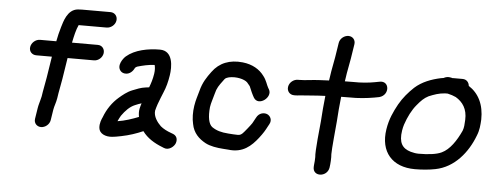

<svg xmlns="http://www.w3.org/2000/svg" viewBox="-52 -845 2781 1086"><g transform="rotate(5 1338.5 -302.0)"><path d="M277 -197 281.5 -226C285.5 -251.2 291.8 -278.4 296.4 -308L315.3 -428H465.3C489.6 -428 512.4 -447.7 516.2 -472C519.8 -495 505.3 -517 479.3 -517H332.7C340.1 -553.8 348.9 -592.9 361.5 -619H520.3C543.4 -619 568.1 -637 572.2 -663C576.1 -687.8 559.1 -708 534.3 -708H373.3C365.8 -708 358 -707.6 349.9 -706.9C289.3 -701.5 272.8 -628.3 263.7 -600C255.2 -573 249.2 -545.3 243.5 -517H151.3C126.5 -517 103.1 -496.8 99.2 -472C95.1 -446 114.2 -428 137.3 -428H226.3L207.4 -308C203.2 -280.9 196.9 -253.7 192.5 -226L188.3 -199.1L183.1 -178.2C179.7 -163.9 174.4 -149.1 171.6 -131L162 -70C158 -44.7 176.1 -26 199.6 -26C223 -26 247 -44.7 251 -70L260.4 -130C263.8 -151.1 272.9 -171.1 277 -197Z M528.9 -50C532.2 -17.7 567.6 -2.4 605.3 -6.1C616.3 -6.9 634.5 -9.9 656.5 -14.5C701.5 -23.5 740.5 -36.8 778.7 -53.4C805.9 -16 846.1 8.9 893.8 27.4L902.8 31.2C930.7 43.1 960.8 18 967.6 -2.5C975.8 -27.5 965.2 -45.9 945.8 -52.9L936.1 -56.6C912.2 -65 891.1 -75.8 874.6 -89.6C854.1 -109.4 830.1 -141.7 834.5 -175C840.8 -200.5 848.7 -222.7 859.4 -248.9L872.3 -280.6C886 -312.4 894.1 -343.9 899.9 -381C907.4 -428.9 908.3 -521 831.9 -521C764.8 -521 690 -506.7 642.5 -465.7C627.9 -453.1 594.7 -409.3 621.9 -380.1C627.6 -373.9 635.8 -370.4 644.2 -369.2C673.5 -365.2 693 -389.1 700.1 -406.3C705.7 -410.7 708.3 -412.7 712.7 -414.2C742.7 -422.7 775.1 -430.8 809.5 -431.9C812.9 -418.5 814.3 -402.6 811.1 -382C806.1 -350.3 799.2 -329.2 789.4 -303.2C783 -302.4 776.6 -301.6 770.2 -300.8C742 -297.4 718.8 -286.9 696.2 -278.1C667.1 -266.8 641.4 -245.2 622.3 -228.7C588.6 -199.5 559.9 -159.3 542.3 -111.5C537.3 -101.2 526.1 -76.6 528.9 -50ZM754.7 -209.3C751.9 -201 748.9 -191 746.3 -179.6C742.5 -162.3 744.1 -146.3 746.7 -131.4C711.5 -117.5 667.9 -102.5 627.7 -96.8C632.6 -107.2 638.8 -120.6 644.5 -129.4C665.2 -158.7 689.5 -184.3 718.8 -196.1C733.7 -202.2 742.5 -206 754.7 -209.3Z M1465.2 -351 1460.4 -359C1451.3 -374.4 1445.9 -400.8 1426 -425.2C1401.3 -458.6 1361.1 -483.8 1304.6 -489.9C1230.8 -497.8 1172.1 -474.9 1132.5 -420.5C1108.8 -388.6 1086.8 -356.6 1074.5 -307.5C1065.8 -274.3 1058.7 -258.6 1052.7 -221C1047.3 -186.4 1047.8 -148.2 1055.1 -118.3C1064.4 -67.8 1096.2 -37.4 1134.4 -16.6C1162.1 -1.6 1201.4 4.5 1237.2 6.9L1265.1 8.9C1349.4 19.9 1396.2 -25.2 1433.7 -72.9C1457 -103.3 1464.5 -116.3 1479 -144.1L1484.2 -153.4C1500.6 -181.3 1483.3 -204.3 1466.5 -210.7C1450.6 -216.8 1421.2 -214.9 1406 -183.7C1399.7 -172.3 1396.1 -165.9 1388.8 -152.3C1383 -142.6 1345.7 -96 1338.4 -89.7C1329.4 -81.9 1323.9 -79 1311.4 -79C1302.6 -79 1294.5 -79.3 1286.4 -79.9L1257.6 -81.9C1217.2 -84.9 1191.1 -92.1 1164.8 -110C1144 -125.9 1136.3 -165.4 1141.9 -221.7C1146.5 -250.6 1152.2 -261.1 1161.9 -298.8C1169.9 -332.9 1181.9 -348.5 1202.9 -376.6C1214.9 -393.4 1214.9 -392.6 1234.5 -398.9C1275.5 -407.5 1321.5 -396.3 1338.7 -379.7L1352.4 -363.3C1355.5 -359.7 1356.4 -358 1356.9 -356.3C1364 -338.5 1375.4 -312.6 1384.7 -297C1413.6 -248.3 1491.2 -307.1 1465.2 -351Z M1609.9 -330H1616.9C1624.6 -330 1632.3 -330.7 1642.8 -332.1C1689.1 -335 1736.9 -340.2 1786.5 -341.7C1780.8 -293.5 1777.2 -245.2 1773.9 -196C1771.2 -165.4 1755.4 -22.8 1759.8 8.2C1760.6 13.9 1757.7 46.7 1756.8 52C1756.7 52.6 1756.6 53.7 1756.6 54.5L1756 64.8C1754.2 120.9 1836.8 115.9 1845.6 60C1848.8 39.2 1851.2 4.7 1849 -16.8C1848.4 -41.9 1861.2 -172.8 1863.8 -203C1867 -251.2 1870.3 -296.2 1876 -344.5C1892.2 -344.8 1906.9 -345 1923.9 -345C1970 -343.8 2023.4 -349.4 2062.7 -356.4L2089.5 -361.4C2090.1 -361.5 2091.1 -361.8 2091.8 -362C2149.4 -377.7 2142.8 -460.4 2084.9 -448.4L2058.9 -443.5C2026 -437.1 1978.8 -432.8 1938.6 -434C1921.3 -434 1907.4 -433.9 1889.2 -433.5L1892 -451.3C1897.5 -493.8 1905.4 -523.9 1911.7 -564L1924.7 -647C1928.5 -671.3 1911.9 -691 1887.6 -691C1864.6 -691 1839.8 -673 1835.7 -647L1822.7 -564C1816.8 -526.6 1809.1 -497.6 1802.9 -450.7L1799.7 -430.5C1782.6 -429.8 1760.8 -428.6 1747.2 -428C1702.9 -426.1 1667.8 -419 1630.9 -419H1623.9C1600.8 -419 1576.1 -401 1572 -375C1568.1 -350.2 1585.1 -330 1609.9 -330Z M2475 -415C2491.6 -411.4 2509.4 -405.6 2521.7 -399.6C2562 -375.7 2589.3 -337.8 2586.4 -275.4C2584.7 -247.5 2584.9 -233.7 2577.3 -213.3C2550.9 -155.7 2515.4 -102.1 2470.3 -81.2C2440.9 -66.9 2391.7 -62 2340.7 -62C2326.8 -62 2311.2 -64.3 2294.6 -69.1C2246.3 -83.5 2225.1 -115.4 2236 -184.5C2238 -196.9 2240.7 -208.6 2244 -218.8C2258.8 -263.1 2280 -305.3 2305.3 -334.9C2326.3 -360.3 2343 -377.8 2368.2 -390.4C2400.1 -403.4 2424.4 -412.5 2460.1 -415ZM2551.4 -505H2501.4C2498.7 -505 2499.7 -505.1 2494.6 -504.6C2485.5 -507.1 2465.8 -513.5 2444 -501C2439.7 -500.5 2433.9 -499.6 2428.2 -498.5C2375.9 -487.2 2323.7 -468.2 2282.4 -431C2251.9 -402.1 2223.2 -369.4 2200.5 -329.2C2177 -285.9 2156.3 -243.7 2146.9 -184C2126.6 -54.6 2197.9 27 2326.8 27C2366.5 27 2407.5 23.5 2442.4 16.5C2550.4 -4.4 2623.3 -96.3 2659.5 -192.2C2673.2 -225.3 2674.7 -253.2 2676.6 -284.9C2678.4 -370 2647.3 -431.8 2589.8 -468.8C2588 -488.5 2574.4 -505 2551.4 -505Z"/></g></svg>

Font: Just Breathe
Style: BdObl3
Weight: 400
Foundry: Cannot Into Space Fonts
Version: Version 0.72